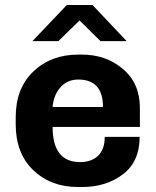

<svg xmlns="http://www.w3.org/2000/svg" viewBox="-20 -740 624 770"><path d="M351 -720 488 -575H383L299 -658L214 -575H110L248 -720ZM309 -521Q405 -521 473 -463.5Q541 -406 541 -307V-231H191Q191 -90 301 -90Q347 -90 373.5 -115.5Q400 -141 400 -191H540Q540 -92 473 -41Q406 10 309 10H293Q184 10 113.5 -57.5Q43 -125 43 -241V-270Q43 -386 114 -453.5Q185 -521 293 -521ZM294 -421Q250 -421 222.5 -390Q195 -359 191 -311H393Q393 -421 294 -421Z"/></svg>

Font: Chivo
Style: Bold
Weight: 700
Designer: Hector Gatti
Foundry: Omnibus-Type
Version: Version 1.007;PS 001.007;hotconv 1.0.88;makeotf.lib2.5.64775